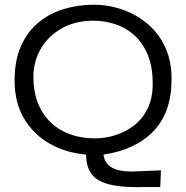

<svg xmlns="http://www.w3.org/2000/svg" viewBox="-20 -650 790 816"><path d="M602 145Q504 148 448 134.5Q392 121 369 89.5Q346 58 346 7Q262 0 193 -38.5Q124 -77 83 -145Q42 -213 42 -308Q42 -394 69.5 -455Q97 -516 144.5 -555Q192 -594 252.5 -612Q313 -630 377 -630Q441 -630 501 -609Q561 -588 608.5 -547.5Q656 -507 683 -447.5Q710 -388 709 -311Q709 -173 632.5 -93Q556 -13 420 7Q423 40 451 59.5Q479 79 542 79L664 74L661 145ZM385 -62Q427 -62 470.5 -75.5Q514 -89 550 -117Q586 -145 607.5 -189Q629 -233 629 -294Q629 -367 607.5 -418Q586 -469 550 -501Q514 -533 469 -547.5Q424 -562 377 -562Q300 -562 242.5 -529.5Q185 -497 153.5 -443Q122 -389 122 -323Q122 -241 155 -182.5Q188 -124 247 -93Q306 -62 385 -62Z"/></svg>

Font: Inconsolata ExtraExpanded
Style: Regular
Weight: 400
Width: 8
Monospace: yes
Designer: Raph Levien, Cyreal, Brenton Simpson
Foundry: Raph Levien, Cyreal, Google
Version: Version 3.001; ttfautohint (v1.8.2.53-6de2)